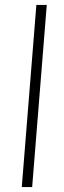

<svg xmlns="http://www.w3.org/2000/svg" viewBox="-20 -756 258 776"><path d="M127 -736H169L110 0H68Z"/></svg>

Font: Muli ExtraLight
Style: Italic
Weight: 275
Italic angle: -4.541°
Designer: Vernon Adams
Foundry: Vernon Adams
Version: Version 2.001